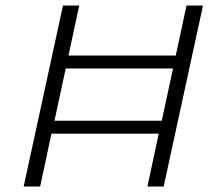

<svg xmlns="http://www.w3.org/2000/svg" viewBox="-20 -678 772 698"><path d="M718 -658 575 0H516L557 -192H167L126 0H66L209 -658H268L229 -476H619L658 -658ZM568 -239 609 -429H219L178 -239Z"/></svg>

Font: Ysabeau Infant Semilight
Style: Italic
Weight: 300
Italic angle: -12°
Designer: Christian Thalmann (Catharsis Fonts)
Version: Version 0.003